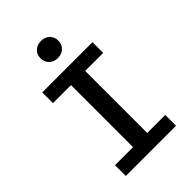

<svg xmlns="http://www.w3.org/2000/svg" viewBox="-267 -1040 1150 1150"><g transform="rotate(-45 307.5 -465.5)"><path d="M94.9 -707.7H520.5V-616.9H367.7V-91.3H520.5V0H94.9V-91.3H247.7V-616.9H94.9ZM382.6 -859.5Q382.6 -828.2 361.5 -807.4Q340.5 -786.7 307.2 -786.7Q273.8 -786.7 252.8 -807.4Q231.8 -828.2 231.8 -859.5Q231.8 -890.3 252.8 -910.8Q273.8 -931.3 307.2 -931.3Q340.5 -931.3 361.5 -910.8Q382.6 -890.3 382.6 -859.5Z"/></g></svg>

Font: Fira Code Fixed Medium
Style: Regular
Weight: 500
Monospace: yes
Designer: Carrois Corporate, Edenspiekermann AG, Nikita Prokopov
Foundry: Carrois Corporate, Edenspiekermann AG, Nikita Prokopov
Version: Version 5.002